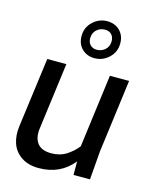

<svg xmlns="http://www.w3.org/2000/svg" viewBox="-119 -873 784 967"><g transform="rotate(15 272.5 -390.0)"><path d="M411.1 -700.2Q411.1 -655.8 379.2 -625.5Q347.2 -595.2 304.2 -595.2Q264.2 -595.2 238.5 -620.6Q212.9 -646 212.9 -687Q212.9 -731.4 244.9 -761.7Q276.9 -792 319.8 -792Q359.9 -792 385.5 -766.6Q411.1 -741.2 411.1 -700.2ZM257.8 -687Q257.8 -665.5 270.5 -652.3Q283.2 -639.2 304.2 -639.2Q329.6 -639.2 347.9 -655.8Q366.2 -672.4 366.2 -700.2Q366.2 -721.7 353.5 -734.9Q340.8 -748 319.8 -748Q294.4 -748 276.1 -731.4Q257.8 -714.8 257.8 -687ZM76.2 -529.8H175.8L129.9 -180.2Q124 -131.8 145.8 -104Q167.5 -76.2 217.8 -76.2Q263.2 -76.2 297.1 -98.1Q331.1 -120.1 353 -148.9L402.8 -529.8H502.9L453.1 -149.9L440.9 0H355V-70.8Q288.6 12.2 175.8 12.2Q121.1 12.2 84.7 -12.7Q48.3 -37.6 34.9 -77.1Q21.5 -116.7 27.8 -165Z"/></g></svg>

Font: Cooper Hewitt
Style: Medium Italic
Weight: 708
Designer: Village Type and Design LLC
Foundry: Cooper Hewitt Smithsonian Design Museum
Version: 1.000